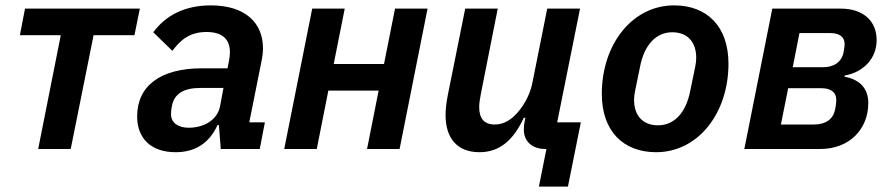

<svg xmlns="http://www.w3.org/2000/svg" viewBox="-20 -554 3314 714"><path d="M122 0H243L328 -423H480L500 -522H73L54 -423H206Z M633 12C703 12 757 -19 789 -89H794L801 0H946L965 -99H907L952 -324C956 -343 958 -361 958 -374C958 -471 890 -534 764 -534C664 -534 594 -494 550 -434L621 -365C651 -405 685 -435 748 -435C806 -435 835 -409 835 -360C835 -351 834 -340 832 -330L826 -300H731C576 -300 490 -234 490 -121C490 -40 541 12 633 12ZM682 -79C643 -79 616 -97 616 -129C616 -134 616 -144 620 -163C629 -205 663 -227 725 -227H811L798 -157C787 -106 736 -79 682 -79Z M1037 0H1158L1201 -217H1388L1345 0H1466L1570 -522H1449L1408 -316H1221L1262 -522H1141Z M1984 140H2092L2140 -99H2052L2137 -522H2015L1960 -247C1952 -207 1933 -168 1906 -137C1882 -109 1854 -91 1820 -91C1779 -91 1762 -115 1762 -156C1762 -170 1765 -189 1769 -209L1831 -522H1710L1645 -199C1640 -173 1637 -150 1637 -126C1637 -39 1681 12 1763 12C1840 12 1890 -35 1928 -116H1934L1931 -103C1929 -95 1928 -83 1928 -72C1928 -25 1963 0 2007 0H2012Z M2420 12C2576 12 2689 -133 2689 -317C2689 -456 2609 -534 2487 -534C2331 -534 2218 -389 2218 -205C2218 -66 2298 12 2420 12ZM2427 -88C2369 -88 2338 -126 2338 -182C2338 -196 2340 -209 2342 -217L2360 -305C2376 -389 2421 -434 2480 -434C2538 -434 2569 -396 2569 -340C2569 -326 2567 -314 2565 -304L2547 -217C2531 -133 2486 -88 2427 -88Z M2748 0H3031C3139 0 3209 -74 3209 -171C3209 -219 3184 -257 3120 -269L3121 -273C3193 -286 3240 -338 3240 -405C3240 -477 3189 -522 3106 -522H2852ZM2928 -304 2953 -431H3067C3100 -431 3121 -418 3121 -390C3121 -383 3119 -369 3117 -359C3109 -322 3080 -304 3040 -304ZM2884 -91 2911 -226H3034C3069 -226 3090 -212 3090 -181C3090 -174 3088 -157 3085 -144C3077 -110 3050 -91 3007 -91Z"/></svg>

Font: Braiins Sans SemiBold
Style: Italic
Weight: 600
Italic angle: -11.31°
Designer: Mike Abbink, Paul van der Laan, Pieter van Rosmalen, Jiri Chlebus, Lubos Buracinsky
Foundry: Bold Monday, Sudetype
Version: Version 1.000;hotconv 1.0.109;makeotfexe 2.5.65596